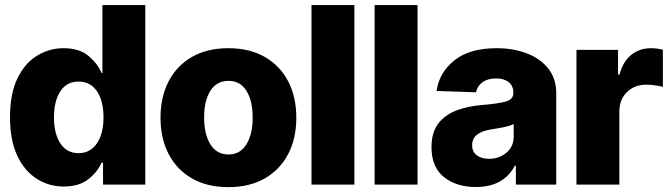

<svg xmlns="http://www.w3.org/2000/svg" viewBox="-20 -748 2708 778"><path d="M238.3 7.8Q178.2 7.8 128.7 -23.7Q79.1 -55.2 49.8 -117.4Q20.5 -179.7 20.5 -272.5Q20.5 -368.7 50.8 -430.7Q81.1 -492.7 130.6 -522.7Q180.2 -552.7 237.3 -552.7Q301.8 -552.7 338.9 -521.2Q376 -489.7 391.6 -452.1H395V-727.5H568.8V0H397.5V-88.9H391.6Q375 -50.8 337.6 -21.5Q300.3 7.8 238.3 7.8ZM298.3 -127.4Q345.7 -127.4 372.6 -167Q399.4 -206.5 399.4 -272.5Q399.4 -339.4 372.8 -378.4Q346.2 -417.5 298.3 -417.5Q250 -417.5 224.4 -377.9Q198.7 -338.4 198.7 -272.5Q198.7 -206.5 224.6 -167Q250.5 -127.4 298.3 -127.4Z M905.3 10.3Q819.3 10.3 757.8 -25.1Q696.3 -60.5 663.3 -123.8Q630.4 -187 630.4 -271Q630.4 -355 663.3 -418.5Q696.3 -481.9 757.8 -517.3Q819.3 -552.7 905.3 -552.7Q991.2 -552.7 1053 -517.3Q1114.7 -481.9 1147.7 -418.5Q1180.7 -355 1180.7 -271Q1180.7 -187 1147.7 -123.8Q1114.7 -60.5 1053 -25.1Q991.2 10.3 905.3 10.3ZM906.2 -122.1Q953.1 -122.1 978.5 -163.1Q1003.9 -204.1 1003.9 -272Q1003.9 -339.8 978.5 -380.1Q953.1 -420.4 906.2 -420.4Q857.9 -420.4 832.5 -380.1Q807.1 -339.8 807.1 -272Q807.1 -204.1 832.5 -163.1Q857.9 -122.1 906.2 -122.1Z M1416 -727.5V0H1242.2V-727.5Z M1671.9 -727.5V0H1498V-727.5Z M1908.2 9.8Q1829.6 9.8 1779.1 -30.3Q1728.5 -70.3 1728.5 -151.4Q1728.5 -211.9 1756.1 -247.6Q1783.7 -283.2 1829.8 -300.5Q1876 -317.9 1931.2 -322.3Q2001 -328.1 2030.5 -336.9Q2060.1 -345.7 2060.1 -370.6V-373Q2060.1 -399.9 2041.3 -415Q2022.5 -430.2 1990.7 -430.2Q1956.5 -430.2 1935.3 -415Q1914.1 -399.9 1908.7 -374L1749 -379.4Q1759.3 -453.6 1820.8 -503.2Q1882.3 -552.7 1992.7 -552.7Q2061.5 -552.7 2116.2 -531.2Q2170.9 -509.8 2202.4 -469.2Q2233.9 -428.7 2233.9 -371.1V0H2070.3V-76.7H2066.4Q2020.5 9.8 1908.2 9.8ZM1961.4 -104.5Q2002.9 -104.5 2032.2 -129.4Q2061.5 -154.3 2061.5 -194.3V-245.6Q2046.9 -237.8 2020.3 -232.4Q1993.7 -227.1 1970.2 -223.6Q1893.1 -211.9 1893.1 -159.7Q1893.1 -132.8 1912.1 -118.7Q1931.2 -104.5 1961.4 -104.5Z M2315.9 0V-545.9H2484.4V-445.8H2490.2Q2504.9 -500 2538.8 -526.4Q2572.8 -552.7 2617.2 -552.7Q2642.6 -552.7 2666 -546.4V-396Q2653.3 -399.9 2633.3 -402.3Q2613.3 -404.8 2597.7 -404.8Q2551.3 -404.8 2520.5 -374.8Q2489.7 -344.7 2489.7 -296.4V0Z"/></svg>

Font: Inter Tight ExtraBold
Style: Regular
Weight: 800
Designer: Rasmus Andersson
Foundry: rsms
Version: Version 3.004; ttfautohint (v1.8.4.7-5d5b)